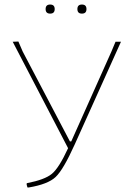

<svg xmlns="http://www.w3.org/2000/svg" viewBox="-20 -820 581 846"><path d="M181 -780Q181 -800 201 -800Q221 -800 221 -780Q221 -760 201 -760Q181 -760 181 -780ZM321 -780Q321 -800 341 -800Q361 -800 361 -780Q361 -760 341 -760Q321 -760 321 -780ZM97 -10 99 -13Q177 -28 208.5 -54Q240 -80 280 -167L36 -636L61 -637L80 -593L288 -197H294L471 -593L489 -636H513L309 -183Q259 -72 225 -40Q191 -8 107 6H101Q98 -3 97 -10Z"/></svg>

Font: Alegreya Sans Thin
Style: Regular
Weight: 100
Designer: Juan Pablo del Peral
Foundry: Huerta Tipografica
Version: Version 2.007